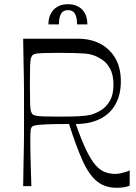

<svg xmlns="http://www.w3.org/2000/svg" viewBox="-20 -884 647 912"><path d="M90 0Q91 -72 92 -118Q93 -164 93.5 -194.5Q94 -225 94 -247.5Q94 -270 94 -293.5Q94 -317 94 -350Q94 -383 94 -406.5Q94 -430 94 -452.5Q94 -475 93.5 -505.5Q93 -536 92 -582Q91 -628 90 -700H352Q410 -700 455.5 -676.5Q501 -653 527.5 -608Q554 -563 554 -497Q554 -433 528 -387.5Q502 -342 454 -318.5Q406 -295 340 -295Q367 -218 390 -170.5Q413 -123 434.5 -99Q456 -75 479 -66.5Q502 -58 527 -58Q539 -58 551 -60.5Q563 -63 575 -66.5Q587 -70 596 -75V-2Q586 2 571.5 5Q557 8 534 8Q477 8 439 -24Q401 -56 371 -123.5Q341 -191 308 -295Q240 -295 204 -293.5Q168 -292 153 -289.5Q138 -287 133 -283Q127 -277 125.5 -264.5Q124 -252 124 -217Q124 -197 124.5 -160Q125 -123 126.5 -80.5Q128 -38 129 0ZM259 -330Q325 -330 358 -332Q391 -334 412 -339Q434 -345 459 -360Q484 -375 501.5 -404.5Q519 -434 519 -481Q519 -529 502.5 -558.5Q486 -588 461.5 -603Q437 -618 416 -624Q402 -628 384.5 -629.5Q367 -631 338 -632Q309 -633 259 -633Q212 -633 188 -632Q164 -631 153.5 -629.5Q143 -628 137 -624Q132 -621 128 -610.5Q124 -600 123 -571.5Q122 -543 122 -481Q122 -421 123 -391.5Q124 -362 128 -352.5Q132 -343 137 -339Q143 -336 153.5 -334Q164 -332 188 -331Q212 -330 259 -330ZM210 -768Q210 -798 221.5 -819.5Q233 -841 253.5 -852.5Q274 -864 303 -864Q331 -864 352 -852.5Q373 -841 384 -819.5Q395 -798 395 -768H346Q346 -803 335.5 -819.5Q325 -836 303 -836Q281 -836 270.5 -819.5Q260 -803 260 -768Z"/></svg>

Font: Ojuju
Style: Regular
Weight: 400
Designer: Chisaokwu Joboson, Mirko Velimirovic
Foundry: Udi Foundry
Version: Version 1.000